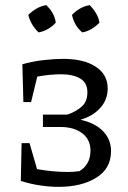

<svg xmlns="http://www.w3.org/2000/svg" viewBox="-20 -719 497 747"><path d="M208 8Q174 8 136.5 2.5Q99 -3 61 -15L64 -162H95L124 -61Q186 -50 243 -50Q267 -50 289 -53Q308 -64 320 -84Q332 -104 332 -133Q332 -176 300 -200.5Q268 -225 214 -225H147V-273H242Q274 -284 297 -303.5Q320 -323 320 -360Q320 -397 292 -413.5Q264 -430 218 -430Q175 -430 125 -421L101 -322H71L67 -469Q110 -481 152 -485.5Q194 -490 226 -490Q306 -490 352.5 -459.5Q399 -429 399 -375Q399 -331 370 -299Q341 -267 293 -253Q349 -241 380.5 -209Q412 -177 412 -131Q412 -63 354.5 -27.5Q297 8 208 8ZM160 -699Q192 -669 197 -631Q185 -617 167 -606.5Q149 -596 130 -593Q116 -606 105.5 -623.5Q95 -641 90 -661Q104 -675 122 -685.5Q140 -696 160 -699ZM329 -699Q343 -685 353.5 -667.5Q364 -650 367 -631Q354 -617 336.5 -606.5Q319 -596 300 -593Q269 -619 260 -661Q273 -675 291 -685.5Q309 -696 329 -699Z"/></svg>

Font: Piazzolla
Style: Regular
Weight: 400
Designer: Juan Pablo del Peral
Foundry: Huerta Tipografica
Version: Version 1.330